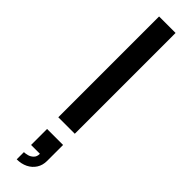

<svg xmlns="http://www.w3.org/2000/svg" viewBox="-355 -710 990 990"><g transform="rotate(45 140.0 -215.0)"><path d="M81.8 252.5Q93.2 252.5 107.9 248.5Q122.6 244.5 134.5 232.8Q146.4 221.2 146.2 200.2H81.8V83.5H198.5V200.2Q198.5 231.2 183.4 255.1Q168.2 278.9 141.8 292Q115.3 305 81.8 305ZM80 0V-735H200.3V0Z"/></g></svg>

Font: Vela Sans GX ExtLt
Style: Regular
Weight: 200
Designer: Principal design: Mikhail Sharanda - project Manrope.
Design modification: Ravid Balaliev
Foundry: Mikhail Sharanda
Version: Version 1.001